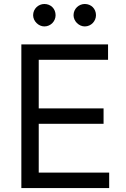

<svg xmlns="http://www.w3.org/2000/svg" viewBox="-20 -952 638 972"><path d="M88.1 0H532.7V-78.1H176.1V-325.3H504.3V-403.4H176.1V-649.1H527V-727.3H88.1ZM147.7 -875C147.7 -845.2 174.7 -818.2 204.5 -818.2C237.2 -818.2 261.4 -845.2 261.4 -875C261.4 -907.7 237.2 -931.8 204.5 -931.8C174.7 -931.8 147.7 -907.7 147.7 -875ZM352.3 -875C352.3 -845.2 379.3 -818.2 409.1 -818.2C441.8 -818.2 465.9 -845.2 465.9 -875C465.9 -907.7 441.8 -931.8 409.1 -931.8C379.3 -931.8 352.3 -907.7 352.3 -875Z"/></svg>

Font: Magic Ui Pro
Style: Regular
Weight: 400
Designer: Stefan Endress, Andreas Faust
Version: Version 1.000;FEAKit 1.0